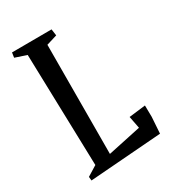

<svg xmlns="http://www.w3.org/2000/svg" viewBox="-176 -798 830 919"><g transform="rotate(-30 239.5 -338.0)"><path d="M453 -7 57 23 55 2 110 -32 93 -650 30 -671 34 -698 253 -699 258 -663 199 -645 197 -43 380 -82 367 -149 458 -160 459 -97Z"/></g></svg>

Font: Underdog
Style: Regular
Weight: 400
Designer: Sergey Steblina
Foundry: Sergey Steblina, Jovanny Lemonad
Version: Version 1.001; ttfautohint (v0.9)